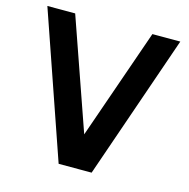

<svg xmlns="http://www.w3.org/2000/svg" viewBox="-108 -845 935 950"><g transform="rotate(15 359.5 -370.0)"><path d="M444 0H275L19 -740H161.5L359.5 -173.5L557 -740H700Z"/></g></svg>

Font: 1883 Sans
Style: Bold
Weight: 700
Designer: 1883 Sans project is a fork of Public Sans.
Version: Version 1.009